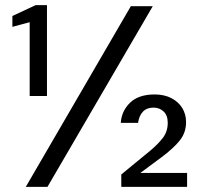

<svg xmlns="http://www.w3.org/2000/svg" viewBox="-20 -724 785 744"><path d="M95 -352V-638L28 -620V-662L118 -704H162V-352ZM80 0 487 -700H572L164 0ZM450 0V-48L562 -140Q591 -164 610.5 -189Q630 -214 630 -248Q630 -277 614 -292Q598 -307 575 -307Q549 -307 534 -291.5Q519 -276 515 -248H448Q451 -294 484 -326Q517 -358 579 -358Q617 -358 644.5 -343.5Q672 -329 686.5 -305Q701 -281 701 -251Q701 -210 676.5 -179.5Q652 -149 605 -114L524 -54H705V0Z"/></svg>

Font: DM Sans 24pt
Style: Regular
Weight: 400
Designer: Colophon Foundry, Jonny Pinhorn
Foundry: Colophon Foundry
Version: Version 4.004;gftools[0.9.30]